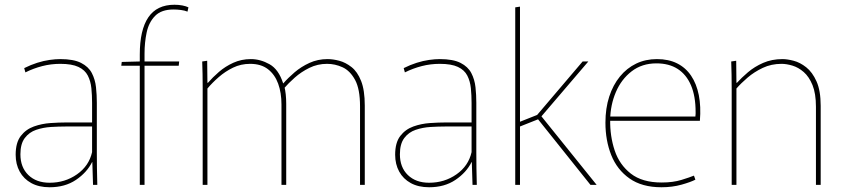

<svg xmlns="http://www.w3.org/2000/svg" viewBox="-20 -779 3560 809"><path d="M189 10Q144 10 112 -7.5Q80 -25 63 -56Q46 -87 46 -127Q46 -178 67.5 -206Q89 -234 122.5 -246Q156 -258 192.5 -260.5Q229 -263 259 -263H368V-345Q368 -378 365 -407.5Q362 -437 350 -460.5Q338 -484 310.5 -497Q283 -510 234 -510Q195 -510 158 -500.5Q121 -491 87 -474L82 -492Q110 -506 137 -514.5Q164 -523 189 -526.5Q214 -530 234 -530Q290 -530 321.5 -514Q353 -498 367 -471Q381 -444 384.5 -411.5Q388 -379 388 -346V-134Q388 -106 388.5 -69Q389 -32 390 0H372L369 -96H368Q346 -52 300 -21Q254 10 189 10ZM189 -9Q254 -9 304.5 -44.5Q355 -80 368 -138V-246H256Q228 -246 195 -244Q162 -242 132.5 -232Q103 -222 84.5 -197.5Q66 -173 66 -129Q66 -74 99.5 -41.5Q133 -9 189 -9Z M569 -502H491L493 -518L569 -520V-549Q569 -653 605 -706Q641 -759 715 -759Q733 -759 748.5 -756Q764 -753 774 -748L770 -730Q758 -735 742 -737Q726 -739 711 -739Q660 -739 633.5 -712Q607 -685 598 -642.5Q589 -600 589 -553V-520H735L733 -502H589V0H569Z M834 -411Q834 -441 833.5 -466.5Q833 -492 832 -520L853 -523L854 -430H856Q876 -453 902.5 -476Q929 -499 963 -514.5Q997 -530 1037 -530Q1077 -530 1115.5 -508.5Q1154 -487 1173 -428H1174Q1194 -451 1221.5 -474.5Q1249 -498 1284 -514Q1319 -530 1360 -530Q1383 -530 1409.5 -523Q1436 -516 1461 -496.5Q1486 -477 1501.5 -438Q1517 -399 1517 -334V0H1497V-331Q1497 -404 1476 -442.5Q1455 -481 1423.5 -495.5Q1392 -510 1358 -510Q1318 -510 1283.5 -493Q1249 -476 1222 -452Q1195 -428 1176 -406L1178 -416Q1182 -400 1184 -381Q1186 -362 1186 -341V0H1166V-339Q1166 -388 1152 -426.5Q1138 -465 1109 -487.5Q1080 -510 1034 -510Q995 -510 962 -494Q929 -478 901.5 -454Q874 -430 854 -406V0H834Z M1788 10Q1743 10 1711 -7.5Q1679 -25 1662 -56Q1645 -87 1645 -127Q1645 -178 1666.5 -206Q1688 -234 1721.5 -246Q1755 -258 1791.5 -260.5Q1828 -263 1858 -263H1967V-345Q1967 -378 1964 -407.5Q1961 -437 1949 -460.5Q1937 -484 1909.5 -497Q1882 -510 1833 -510Q1794 -510 1757 -500.5Q1720 -491 1686 -474L1681 -492Q1709 -506 1736 -514.5Q1763 -523 1788 -526.5Q1813 -530 1833 -530Q1889 -530 1920.5 -514Q1952 -498 1966 -471Q1980 -444 1983.5 -411.5Q1987 -379 1987 -346V-134Q1987 -106 1987.5 -69Q1988 -32 1989 0H1971L1968 -96H1967Q1945 -52 1899 -21Q1853 10 1788 10ZM1788 -9Q1853 -9 1903.5 -44.5Q1954 -80 1967 -138V-246H1855Q1827 -246 1794 -244Q1761 -242 1731.5 -232Q1702 -222 1683.5 -197.5Q1665 -173 1665 -129Q1665 -74 1698.5 -41.5Q1732 -9 1788 -9Z M2151 -748 2171 -751V-266L2249 -297L2235 -285L2435 -520H2459L2253 -279L2254 -298L2494 0H2468L2241 -284L2254 -279L2171 -246V0H2151Z M2767 10Q2685 10 2632.5 -27Q2580 -64 2555.5 -125.5Q2531 -187 2531 -262Q2531 -323 2547 -372Q2563 -421 2592 -456.5Q2621 -492 2660.5 -511Q2700 -530 2748 -530Q2797 -530 2833 -512Q2869 -494 2892 -460Q2915 -426 2924.5 -378Q2934 -330 2929 -270H2546L2551 -274Q2550 -205 2570 -145Q2590 -85 2638 -47.5Q2686 -10 2768 -10Q2816 -10 2851.5 -21Q2887 -32 2904 -39L2910 -22Q2891 -12 2852 -1Q2813 10 2767 10ZM2547 -288H2910Q2911 -294 2911 -299.5Q2911 -305 2911 -307Q2911 -374 2891.5 -419.5Q2872 -465 2835.5 -488.5Q2799 -512 2746 -512Q2685 -512 2641.5 -478.5Q2598 -445 2575 -391Q2552 -337 2551 -275Z M3063 -400Q3063 -436 3062.5 -464Q3062 -492 3061 -520L3082 -523L3083 -430H3085Q3104 -451 3131.5 -474.5Q3159 -498 3195.5 -514Q3232 -530 3277 -530Q3297 -530 3324 -523Q3351 -516 3377 -495.5Q3403 -475 3420.5 -436Q3438 -397 3438 -333V0H3418V-329Q3418 -385 3403.5 -420.5Q3389 -456 3366.5 -475.5Q3344 -495 3319 -502.5Q3294 -510 3273 -510Q3230 -510 3194 -493Q3158 -476 3130 -452Q3102 -428 3083 -406V0H3063Z"/></svg>

Font: Murecho Thin Thin
Style: Regular
Weight: 250
Version: Version 1.010